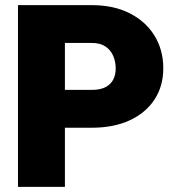

<svg xmlns="http://www.w3.org/2000/svg" viewBox="-20 -731 695 751"><path d="M165.5 -231.4V-379.4H338.9Q372.1 -379.4 392.6 -390.1Q413.1 -400.9 422.9 -419.7Q432.6 -438.5 432.6 -462.9Q432.6 -489.3 422.9 -512.2Q413.1 -535.2 392.6 -549.1Q372.1 -563 338.9 -563H233.9V0H50.3V-710.9H338.9Q425.3 -710.9 488 -678.7Q550.8 -646.5 584.7 -590.8Q618.7 -535.2 618.7 -463.9Q618.7 -394.5 584.7 -342.3Q550.8 -290 488 -260.7Q425.3 -231.4 338.9 -231.4Z"/></svg>

Font: Heebo Black
Style: Regular
Weight: 900
Designer: Oded Ezer
Foundry: Ezer Type House
Version: Version 3.100